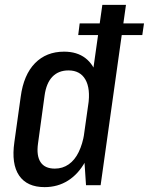

<svg xmlns="http://www.w3.org/2000/svg" viewBox="-20 -760 611 788"><path d="M163 8Q91 8 58.5 -39.5Q26 -87 39 -177L65 -363Q77 -453 123.5 -500.5Q170 -548 243 -548Q296 -548 330.5 -521.5Q365 -495 379 -445.5Q393 -396 383 -325L367 -218Q358 -148 330 -97Q302 -46 259.5 -19Q217 8 163 8ZM205 -68Q237 -68 262 -85.5Q287 -103 303 -136Q319 -169 326 -213L342 -328Q352 -396 330.5 -433.5Q309 -471 261 -471Q220 -471 195 -445Q170 -419 163 -368L136 -171Q129 -121 146.5 -94.5Q164 -68 205 -68ZM321 -181 400 -740H497L393 0H333ZM571 -664 564 -616H301L307 -664Z"/></svg>

Font: Pathway Extreme Condensed Medium
Style: Italic
Weight: 500
Width: 3
Italic angle: -8°
Version: Version 1.001;gftools[0.9.26]